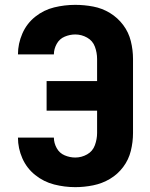

<svg xmlns="http://www.w3.org/2000/svg" viewBox="-20 -763 616 791"><path d="M290 8Q327 8 364 0.5Q401 -7 433 -26Q465 -45 487.5 -75Q510 -105 519 -141.5Q528 -178 528 -215V-520Q528 -557 519 -593.5Q510 -630 487.5 -660Q465 -690 433 -709.5Q401 -729 364 -736Q327 -743 290 -743Q246 -743 203 -732.5Q160 -722 125 -694Q90 -666 72 -624.5Q54 -583 54 -539H202Q202 -561 213.5 -582Q225 -603 246.5 -612Q268 -621 290 -621Q316 -621 339 -608Q362 -595 371 -570.5Q380 -546 380 -520V-429H172V-307H380V-215Q380 -190 371 -165Q362 -140 339 -127Q316 -114 290 -114Q268 -114 246.5 -123Q225 -132 213.5 -153Q202 -174 202 -196H54Q54 -152 72 -111Q90 -70 125 -42Q160 -14 203 -3Q246 8 290 8Z"/></svg>

Font: Iosevka Sparkle Heavy
Style: Regular
Weight: 900
Designer: Belleve Invis
Foundry: Belleve Invis
Version: Version 4.5.0; ttfautohint (v1.8.3)